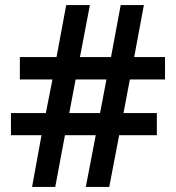

<svg xmlns="http://www.w3.org/2000/svg" viewBox="-20 -734 692 754"><path d="M490 -422H628V-510H507L545 -714H454L416 -510H294L333 -714H240L202 -510H58V-422H186L160 -290H23V-203H143L106 0H197L235 -203H356L317 0H409L448 -203H596V-290H465ZM252 -290 277 -422H398L373 -290Z"/></svg>

Font: Noto Sans Syriac SemiBold
Style: Regular
Weight: 600
Designer: Patrick Giasson and the Monotype Design Team
Foundry: Monotype Imaging Inc.
Version: Version 3.000